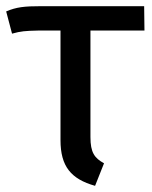

<svg xmlns="http://www.w3.org/2000/svg" viewBox="-24 -589 492 622"><path d="M269 -145V-490H444L443 -569H111C54 -569 29 -566 -4 -552L15 -480C44 -488 57 -489 99 -490H172V-135C172 -50 206 -9 284 13L313 -60C282 -77 269 -95 269 -145Z"/></svg>

Font: Glow Sans SC Condensed Medium
Style: Regular
Weight: 600
Width: 3
Designer: Ryoko NISHIZUKA (kana, bopomofo & ideographs); Paul D. Hunt (Latin, Greek & Cyrillic); Sandoll Communications, Soo-young
Version: Version 0.93